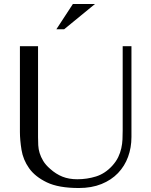

<svg xmlns="http://www.w3.org/2000/svg" viewBox="-20 -932 760 964"><path d="M80 -700V-270Q80 -229 88 -179.5Q96 -130 126 -87.5Q156 -45 215 -16.5Q274 12 376 12Q440 12 489.5 -8Q539 -28 572.5 -63Q606 -98 623 -144.5Q640 -191 640 -244V-700H596V-277Q596 -255 595 -232.5Q594 -210 589 -187.5Q584 -165 573.5 -143Q563 -121 543 -99Q507 -60 462 -46Q417 -32 368 -32Q326 -32 293.5 -45Q261 -58 232 -84Q209 -104 197 -124Q185 -144 179 -163.5Q173 -183 172 -203Q171 -223 171 -243V-700ZM346 -912H457L302 -785H263Z"/></svg>

Font: Tenor Sans
Style: Regular
Weight: 400
Designer: Denis Masharov
Foundry: Denis Masharov
Version: Version 1.1